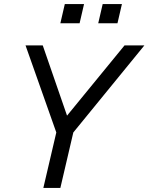

<svg xmlns="http://www.w3.org/2000/svg" viewBox="-20 -928 733 948"><path d="M300 -908H395L373 -813H278ZM487 -908H582L560 -813H465ZM311 -357 595 -704H693L342 -274L278 0H194L258 -274L106 -704H191Z"/></svg>

Font: CBA Beacon Sans
Style: Italic
Weight: 400
Italic angle: -13°
Designer: Wei Huang
Foundry: Wei Huang
Version: Version 1.002